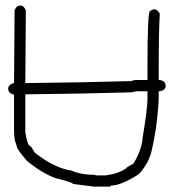

<svg xmlns="http://www.w3.org/2000/svg" viewBox="-20 -696 626 700"><path d="M31.2 -392.6Q31.7 -498 33.2 -658.2Q39.6 -675.8 54.7 -675.8Q66.9 -675.8 74.2 -658.2Q72.8 -499.5 72.3 -393.1Q271 -395 459 -400.4Q466.3 -404.3 474.6 -404.3H517.6V-453.1Q517.6 -656.2 527.3 -656.2Q537.1 -662.1 543 -662.1Q552.7 -662.1 562.5 -646.5Q558.6 -568.8 558.6 -464.8V-404.3H562.5Q584 -400.9 584 -382.8Q584 -367.2 562.5 -363.3H558.6V-343.8Q558.6 -306.2 548.8 -230.5Q538.6 -166.5 529.3 -132.8Q520.5 -108.4 515.6 -101.6Q497.1 -69.8 482.4 -58.6Q420.4 -19.5 384.8 -19.5Q384.8 -15.6 375 -15.6H322.3L246.1 -25.4Q246.1 -30.8 181.6 -46.9Q132.8 -64.9 78.1 -109.4Q48.3 -144.5 43 -156.2Q33.2 -187 33.2 -189.5Q31.2 -203.6 31.2 -224.6V-351.6H27.3Q9.8 -357.9 9.8 -373Q9.8 -385.3 27.3 -392.6ZM72.3 -352.1V-212.9Q80.6 -164.1 89.8 -164.1Q92.3 -164.1 107.4 -138.7Q180.2 -82.5 240.2 -74.2Q273.9 -58.6 326.2 -58.6Q326.2 -56.6 334 -56.6H365.2Q411.1 -62.5 439.5 -82Q439.9 -85.9 466.8 -99.6Q497.1 -150.9 500 -193.4Q517.6 -301.3 517.6 -334V-363.3H478.5Q473.6 -363.3 460.9 -359.4Q273.9 -354 72.3 -352.1Z"/></svg>

Font: CEF Fonts CJK
Style: Regular
Weight: 400
Designer: PartyBoss (派对大魔王)
Version: Release 2.25